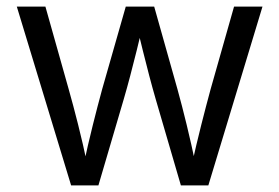

<svg xmlns="http://www.w3.org/2000/svg" viewBox="-20 -560 844 580"><path d="M194.8 0 30.8 -540H117.2L187.5 -290.5Q201.2 -242.2 215.8 -184.3Q230.5 -126.5 245.1 -56.6H231.4Q245.6 -123.5 260.3 -181.9Q274.9 -240.2 288.6 -290.5L359.9 -540H445.8L516.1 -290.5Q529.8 -241.2 543.9 -183.1Q558.1 -125 572.3 -56.6H558.1Q573.2 -124.5 587.9 -182.4Q602.5 -240.2 616.2 -290.5L687 -540H772.9L609.4 0H526.4L450.7 -259.3Q440.4 -294.9 430.7 -331.8Q420.9 -368.7 411.6 -406.7Q402.3 -444.8 392.6 -484.4H411.6Q402.3 -445.3 392.8 -407Q383.3 -368.7 373.5 -331.5Q363.8 -294.4 353.5 -259.3L277.3 0Z"/></svg>

Font: V-Inter
Style: Regular-375
Weight: 375
Designer: Rasmus Andersson
Foundry: rsms
Version: Version 4.000;git-4146feb